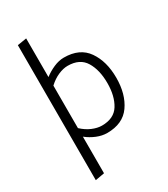

<svg xmlns="http://www.w3.org/2000/svg" viewBox="-222 -807 987 1127"><g transform="rotate(-30 271.0 -243.5)"><path d="M146 -98Q177 -69 211.5 -54.5Q246 -40 276 -40Q358 -40 393 -96.5Q428 -153 428 -241Q428 -330 393 -387.5Q358 -445 276 -445Q246 -445 211.5 -430Q177 -415 146 -386ZM84 219V-696L146 -706V-444Q176 -467 211.5 -482.5Q247 -498 281 -498Q388 -498 438.5 -425.5Q489 -353 489 -242Q489 -131 438.5 -59Q388 13 281 13Q247 13 211.5 -1.5Q176 -16 146 -40V208Z"/></g></svg>

Font: Palanquin Light
Style: Regular
Weight: 300
Designer: Pria Ravichandran
Version: Version 1.0.4